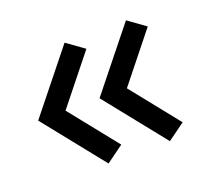

<svg xmlns="http://www.w3.org/2000/svg" viewBox="-80 -558 672 610"><g transform="rotate(-20 256.0 -253.0)"><path d="M398.5 -48.5 235 -253 398.5 -457 457 -415 327.5 -253 457 -91ZM191 -48.5 27.5 -253 191 -457 249.5 -415 120 -253 249.5 -91Z"/></g></svg>

Font: Geologica Roman Light
Style: Regular
Weight: 300
Designer: Sindre Bremnes, Frode Helland
Foundry: Monokrom Skriftforlag AS
Version: Version 1.010;gftools[0.9.28]